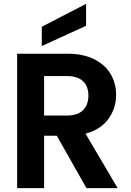

<svg xmlns="http://www.w3.org/2000/svg" viewBox="-20 -977 681 997"><path d="M429 0 275 -272H209V0H69V-698H331Q412 -698 469 -669.5Q526 -641 554.5 -592.5Q583 -544 583 -484Q583 -415 543 -359.5Q503 -304 424 -283L591 0ZM209 -377H326Q383 -377 411 -404.5Q439 -432 439 -481Q439 -529 411 -555.5Q383 -582 326 -582H209ZM427 -843 197 -738V-838L427 -957Z"/></svg>

Font: MSTAGE SemiBold
Style: Regular
Weight: 600
Designer: Ninad Kale (Devanagari), Jonny Pinhorn (Latin)
Foundry: Indian Type Foundry
Version: 4.004